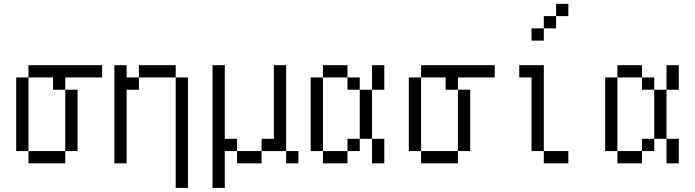

<svg xmlns="http://www.w3.org/2000/svg" viewBox="-20 -832 3540 978"><path d="M500 -437.5H312.5V-375H250V-437.5H125V-500H500ZM62.5 -437.5H125V-62.5H62.5ZM125 -62.5H312.5V0H125ZM312.5 -375H375V-62.5H312.5Z M625 -437.5H687.5V-375H625V0H562.5V-500H625ZM687.5 -500H875V-437.5H687.5ZM875 -437.5H937.5V125H875Z M1125 -125H1187.5V-62.5H1125V125H1062.5V-500H1125ZM1187.5 -62.5H1312.5V0H1187.5ZM1312.5 -125H1375V-500H1437.5V-62.5H1312.5ZM1437.5 -62.5H1500V0H1437.5Z M1750 -437.5H1625V-500H1750ZM1562.5 -437.5H1625V-62.5H1562.5ZM1625 -62.5H1750V0H1625ZM1750 -125H1812.5V-62.5H1750ZM1750 -437.5H1812.5V-375H1750ZM1812.5 -375H1875V-125H1812.5ZM1875 -125H1937.5V0H1875ZM1875 -500H1937.5V-375H1875Z M2500 -437.5H2312.5V-375H2250V-437.5H2125V-500H2500ZM2062.5 -437.5H2125V-62.5H2062.5ZM2125 -62.5H2312.5V0H2125ZM2312.5 -375H2375V-62.5H2312.5Z M2875 -750H2812.5V-812.5H2875ZM2625 -500H2750V-62.5H2687.5V-437.5H2625ZM2687.5 -687.5H2750V-625H2687.5ZM2750 -62.5H2875V0H2750ZM2750 -750H2812.5V-687.5H2750Z M3250 -437.5H3125V-500H3250ZM3062.5 -437.5H3125V-62.5H3062.5ZM3125 -62.5H3250V0H3125ZM3250 -125H3312.5V-62.5H3250ZM3250 -437.5H3312.5V-375H3250ZM3312.5 -375H3375V-125H3312.5ZM3375 -125H3437.5V0H3375ZM3375 -500H3437.5V-375H3375Z"/></svg>

Font: 寒蝉点阵体 16px
Style: Regular
Weight: 400
Designer: Designed by Warren2060
Foundry: ChillType
Version: Version 1.000